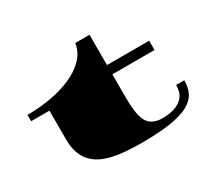

<svg xmlns="http://www.w3.org/2000/svg" viewBox="-149 -958 1297 1207"><g transform="rotate(-30 500.0 -354.5)"><path d="M563 22Q534.2 22 506.3 21Q478.5 20 452.6 18.1Q400.4 14.2 356 4.2Q311.5 -5.9 275.4 -23.9Q239.7 -42.5 213.9 -70.8Q188.5 -99.6 174.8 -140.1Q161.1 -180.7 161.1 -236.3V-443.8H28.3V-489.7Q116.7 -489.7 199 -504.4Q281.2 -519 348.1 -548.3Q416.5 -578.1 460.9 -623.8Q505.4 -669.4 514.2 -731H617.7V-511.2H923.8V-443.8H617.7V-291.5Q617.7 -224.6 623.5 -178Q629.4 -131.3 644.5 -102.5Q673.8 -46.9 755.9 -46.9Q800.8 -46.9 840.8 -59.1Q880.9 -71.3 906.2 -101.6Q931.6 -131.8 931.6 -185.5H990.7Q990.7 -134.3 972.2 -96.2Q953.6 -58.1 906.7 -31.7Q875 -14.2 828.1 -2.4Q780.8 9.8 715.1 15.9Q649.4 22 563 22Z"/></g></svg>

Font: Asset
Style: Regular
Weight: 400
Version: Version 1.003; ttfautohint (v1.8.4.7-5d5b)